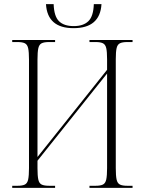

<svg xmlns="http://www.w3.org/2000/svg" viewBox="-20 -907 700 927"><path d="M335 -771Q209 -771 202 -887H239Q241 -828 265 -804.5Q289 -781 336 -781Q382 -781 406.5 -804.5Q431 -828 433 -887H470Q463 -771 335 -771ZM39 0V-10H64Q88 -10 100 -16Q112 -22 116 -40.5Q120 -59 120 -95V-619Q120 -656 116 -674Q112 -692 100 -698Q88 -704 64 -704H39V-714H246V-704H217Q193 -704 181 -698Q169 -692 165 -674Q161 -656 161 -619V-149L497 -570V-621Q497 -657 493 -674.5Q489 -692 477 -698Q465 -704 442 -704H412V-714H620V-704H595Q571 -704 559 -698Q547 -692 543 -674.5Q539 -657 539 -621V-95Q539 -58 543 -40Q547 -22 559 -16Q571 -10 595 -10H620V0H412V-10H441Q465 -10 477 -16Q489 -22 493 -40.5Q497 -59 497 -95V-552L161 -131V-95Q161 -58 165 -40Q169 -22 181 -16Q193 -10 218 -10H246V0Z"/></svg>

Font: Noto Serif Display Condensed ExtraLight
Style: Regular
Weight: 200
Width: 3
Designer: Monotype Design Team
Foundry: Monotype Imaging Inc.
Version: Version 2.009